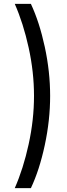

<svg xmlns="http://www.w3.org/2000/svg" viewBox="-20 -822 345 988"><path d="M139 146H56Q100 46 127.5 -80Q155 -206 155 -328.5Q155 -451 127.5 -576.5Q100 -702 56 -802H139Q183 -708 210.5 -580.5Q238 -453 238 -328.5Q238 -204 210.5 -75.5Q183 53 139 146Z"/></svg>

Font: Khand Medium
Style: Regular
Weight: 500
Designer: Devanagari: Sanchit Sawaria, Jyotish Sonowal; Latin: Satya Rajpurohit
Foundry: Indian Type Foundry
Version: Version 1.100;PS 1.0;hotconv 1.0.78;makeotf.lib2.5.61930; tt